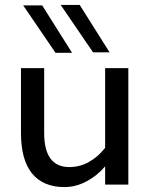

<svg xmlns="http://www.w3.org/2000/svg" viewBox="-20 -748 615 778"><path d="M65 -209V-472H159V-209Q159 -71 261 -71Q303 -71 340 -91.5Q377 -112 406 -149V-472H500V0H406V-74Q375 -37 331.5 -13.5Q288 10 241 10Q155 10 110 -45Q65 -100 65 -209ZM205 -534 74 -726H151L272 -534ZM357 -536 226 -728H303L424 -536Z"/></svg>

Font: Madhuban
Style: Regular
Weight: 400
Designer: jaikishan Patel
Foundry: MagicType
Version: Version 1.000